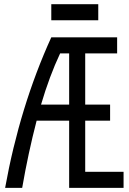

<svg xmlns="http://www.w3.org/2000/svg" viewBox="-20 -914 626 934"><path d="M229.5 -815.4V-893.6H458V-815.4ZM4.9 0Q76.2 -395.5 229.5 -732.4H549.8V-654.3H394.5V-405.3H515.6V-327.1H394.5V-78.1H581.1V0H316.4V-327.1H158.2Q117.2 -169.4 87.9 0ZM316.4 -405.3V-654.3H272.5Q220.7 -544.4 179.7 -405.3Z"/></svg>

Font: Consola Mono
Style: Book
Weight: 400
Monospace: yes
Designer: Wojciech Kalinowski "wmk69" (wmk69@o2.pl)
Foundry: Wojciech Kalinowski "wmk69" (wmk69@o2.pl)
Version: Version 2.1.0